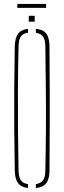

<svg xmlns="http://www.w3.org/2000/svg" viewBox="-20 -950 324 974"><path d="M122 4Q86.5 -0.5 71.2 -21.5Q56 -42.5 55 -85Q53 -197.5 52.2 -298.5Q51.5 -399.5 52.2 -500.5Q53 -601.5 55 -714Q56 -757 71.2 -778.2Q86.5 -799.5 122 -804V-784Q96 -780.5 85.5 -764.5Q75 -748.5 74 -714Q71.5 -604 71 -503.8Q70.5 -403.5 71.2 -301.5Q72 -199.5 74 -85Q75 -51.5 85.5 -35.8Q96 -20 122 -16ZM162 4V-16Q188 -20 198.8 -35.8Q209.5 -51.5 210 -85Q212.5 -199.5 213 -301.5Q213.5 -403.5 212.5 -503.8Q211.5 -604 210 -714Q209.5 -748.5 198.5 -764Q187.5 -779.5 162 -784V-804Q199 -800.5 215 -779Q231 -757.5 231 -714Q232 -601.5 232.2 -500.5Q232.5 -399.5 232.2 -298.5Q232 -197.5 231 -85Q231 -42.5 215 -21.2Q199 0 162 4ZM126 -840V-870H156V-840ZM68 -930H214V-910H68Z"/></svg>

Font: Big Shoulders Stencil Display Thin
Style: Regular
Weight: 100
Designer: Patric King
Foundry: XO Type Co
Version: Version 1.000